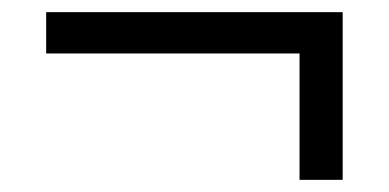

<svg xmlns="http://www.w3.org/2000/svg" viewBox="-20 -443 640 316"><path d="M473 -147V-355H56V-423H544V-147Z"/></svg>

Font: Nunito Sans Medium
Style: Regular
Weight: 500
Designer: Vernon Adams
Foundry: Vernon Adams
Version: Version 3.101; ttfautohint (v1.8.4.7-5d5b);gftools[0.9.27]